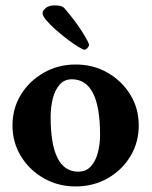

<svg xmlns="http://www.w3.org/2000/svg" viewBox="-20 -671 551 698"><path d="M254.9 6.8Q191.4 6.8 139.2 -22.9Q86.9 -52.7 56.2 -103Q25.4 -153.3 25.4 -214.8Q25.4 -277.3 56.2 -327.1Q86.9 -377 139.2 -406.7Q191.4 -436.5 254.9 -436.5Q319.3 -436.5 371.1 -406.7Q422.9 -377 453.6 -327.1Q484.4 -277.3 484.4 -214.8Q484.4 -153.3 454.1 -103Q423.8 -52.7 371.6 -22.9Q319.3 6.8 254.9 6.8ZM264.6 -46.9Q292 -46.9 309.6 -65.4Q327.1 -84 335.4 -114.7Q343.8 -145.5 343.8 -180.7Q343.8 -382.8 241.2 -382.8Q213.9 -382.8 196.8 -363.3Q179.7 -343.8 171.9 -312.5Q164.1 -281.2 164.1 -245.1Q164.1 -46.9 264.6 -46.9ZM287.1 -490.2Q282.2 -490.2 265.1 -500.5Q248 -510.7 226.1 -527.3Q204.1 -543.9 183.1 -562.5Q162.1 -581.1 148.4 -597.2Q134.8 -613.3 134.8 -623Q134.8 -631.8 146 -641.6Q157.2 -651.4 179.7 -651.4Q204.1 -651.4 212.9 -642.6Q254.9 -593.8 279.3 -554.7Q303.7 -515.6 303.7 -507.8Q303.7 -502.9 297.9 -496.6Q292 -490.2 287.1 -490.2Z"/></svg>

Font: Crimson Text Bold
Style: Bold
Weight: 700
Designer: Sebastian Kosch
Foundry: Sebastian Kosch
Version: Version 1.10 July 1, 2025